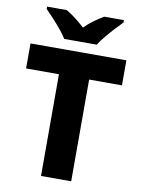

<svg xmlns="http://www.w3.org/2000/svg" viewBox="-100 -998 784 1065"><g transform="rotate(10 292.5 -465.5)"><path d="M377 0H207V-573H22V-714H562V-573H377ZM202 -771Q188 -794 165.5 -821Q143 -848 119.5 -873.5Q96 -899 77 -918V-931H188Q215 -915 240.5 -895.5Q266 -876 293 -851Q318 -876 345.5 -896Q373 -916 399 -931H510V-918Q492 -900 468.5 -874.5Q445 -849 422 -821.5Q399 -794 385 -771Z"/></g></svg>

Font: Noto Sans Malayalam ExtraBold
Style: Regular
Weight: 800
Designer: Jelle Bosma - Monotype Design Team
Foundry: Monotype Imaging Inc.
Version: Version 2.104; ttfautohint (v1.8.4.7-5d5b)